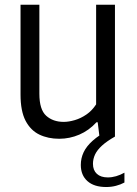

<svg xmlns="http://www.w3.org/2000/svg" viewBox="-20 -562 562 790"><path d="M223.5 9Q178 9 142 -8.2Q106 -25.5 85.2 -65.2Q64.5 -105 64.5 -173V-542.5H142V-176.5Q142 -111 170 -85.8Q198 -60.5 242 -60.5Q263 -60.5 287.8 -67.8Q312.5 -75 335.5 -90.8Q358.5 -106.5 375.5 -132.5V-542.5H453V0L389.5 2L382 -59H377Q346 -25 306.2 -8Q266.5 9 223.5 9ZM417 207.5Q367 207.5 339.8 183.2Q312.5 159 312.5 116.5Q312.5 89 324.2 64.2Q336 39.5 361.5 16.8Q387 -6 428.5 -28L453 0Q419.5 19 399.8 37Q380 55 371.2 73.5Q362.5 92 362.5 112Q362.5 138.5 378.5 153.2Q394.5 168 423.5 168Q440.5 168 457.8 163Q475 158 492 148.5V189Q476.5 197.5 457.2 202.5Q438 207.5 417 207.5Z"/></svg>

Font: Encode Sans SemiCondensed
Style: Regular
Weight: 400
Width: 4
Designer: Multiple Designers
Foundry: Impallari Type
Version: Version 3.002